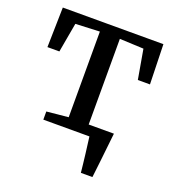

<svg xmlns="http://www.w3.org/2000/svg" viewBox="-131 -646 850 930"><g transform="rotate(20 293.5 -181.0)"><path d="M390 180Q388 159.5 385.2 135.2Q382.5 111 379.5 86.2Q376.5 61.5 373.5 39Q370.5 16.5 368.5 -0.5L327.5 -53H475.5Q473.5 -33 470.8 -9.5Q468 14 465.5 39.2Q463 64.5 460 89.5Q457 114.5 454.5 137.5Q452 160.5 449.5 180ZM131 0V-42L242.5 -53V-494.5L118 -489L91 -337H29.5L34 -542.5H552.5L558 -337H495.5L469 -489L345.5 -494.5V-53L459 -42V0Z"/></g></svg>

Font: Merriweather 48pt
Style: Regular
Weight: 400
Version: Version 2.100